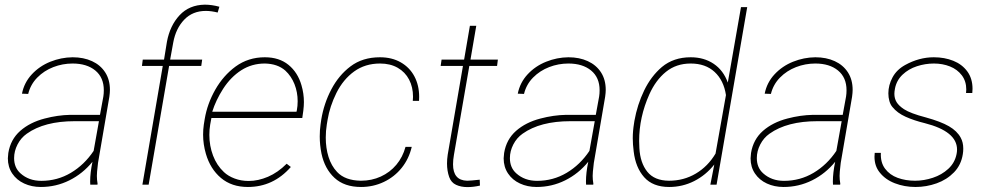

<svg xmlns="http://www.w3.org/2000/svg" viewBox="-20 -780 4172 811"><path d="M361.3 0 360.8 -13.2Q360.8 -50.3 370.6 -96.7Q329.6 -46.4 273.2 -18.3Q216.8 9.8 152.3 9.8Q113.8 9.8 82 -4.9Q50.3 -19.5 31.7 -47.1Q13.2 -74.7 13.2 -111.3Q13.2 -118.2 15.1 -133.8Q24.4 -190.9 65.4 -227.1Q106.4 -263.2 168.5 -279.3Q223.6 -293.9 276.9 -294.9H402.3L416.5 -372.1Q418.5 -384.3 418.5 -398.9Q418.5 -452.6 382.6 -482.2Q346.7 -511.7 286.6 -511.7Q244.6 -511.7 205.3 -496.6Q166 -481.4 137.5 -452.4Q108.9 -423.3 99.1 -383.3L72.8 -384.3Q82 -431.2 114.5 -466.1Q147 -501 192.6 -519.3Q238.3 -537.6 286.6 -538.1Q333 -538.1 368.7 -521.7Q404.3 -505.4 424.3 -474.4Q444.3 -443.4 444.3 -400.4Q444.3 -388.2 441.9 -371.1L394 -91.8L390.1 -55.7Q389.2 -43 389.2 -37.1Q389.2 -20.5 392.1 -4.4L391.6 0ZM375.5 -142.6 397.9 -268.1H295.4Q167.5 -268.1 93.3 -215.3Q68.4 -197.8 54 -169.7Q39.6 -141.6 39.6 -112.3Q39.6 -71.8 66.4 -47.9Q101.6 -16.1 154.3 -16.1Q222.2 -16.1 279.3 -50Q336.4 -84 375.5 -142.6Z M830.1 -501.5H694.3L607.9 0H581.5L667.5 -501.5H579.6L583 -528.3H672.9L685.1 -603.5Q697.8 -671.9 738.5 -715.6Q779.3 -759.3 845.2 -760.3Q874.5 -760.3 906.7 -751.5L899.4 -727.1Q872.1 -733.9 849.6 -733.9Q793.5 -733.9 758.1 -696.8Q722.7 -659.7 711.9 -601.1L698.7 -528.3H834Z M1208.5 -74.7Q1134.3 9.8 1026.9 9.8Q958.5 9.8 913.3 -28.3Q868.2 -66.4 849.6 -130.4Q837.9 -170.9 837.9 -211.4Q837.9 -232.4 840.8 -252.9L844.7 -277.3Q855.5 -341.8 889.4 -401.4Q923.3 -460.9 975.1 -499Q1028.8 -538.1 1098.6 -538.1Q1159.2 -538.1 1198.5 -506.1Q1237.8 -474.1 1253.4 -419.9Q1263.7 -384.8 1263.7 -348.6Q1263.7 -333 1261.2 -312.5L1256.8 -281.7H873L871.6 -274.4L867.7 -252.9Q864.3 -232.9 864.3 -210Q864.3 -164.1 879.9 -122.8Q895.5 -81.5 925.8 -53.2Q943.8 -36.1 971.2 -25.9Q998.5 -15.6 1030.3 -15.6Q1070.3 -15.6 1112.1 -33.4Q1153.8 -51.3 1190.9 -88.4ZM922.4 -404.8Q891.6 -356.4 876.5 -308.1H1232.4L1233.9 -314.5Q1237.3 -332 1237.3 -352.5Q1237.3 -390.6 1223.9 -424.6Q1210.4 -458.5 1185.1 -481.9Q1152.3 -510.7 1098.6 -511.7Q1043.5 -511.7 999 -483.2Q954.6 -454.6 922.4 -404.8Z M1692.9 -159.7H1719.2Q1707.5 -109.4 1676.8 -71Q1646 -32.7 1601.3 -11.5Q1556.6 9.8 1504.9 9.8Q1434.6 9.8 1393.1 -28.6Q1351.6 -66.9 1337.9 -131.3Q1330.6 -167.5 1330.6 -203.6Q1330.6 -230.5 1334 -253.9L1336.9 -274.4Q1348.1 -342.8 1379.6 -402.6Q1411.1 -462.4 1460.4 -499.5Q1511.2 -538.1 1585 -538.1Q1635.3 -538.1 1672.9 -516.6Q1710.4 -495.1 1730.5 -457.3Q1750.5 -419.4 1750.5 -371.1Q1750.5 -359.9 1750 -354H1723.6Q1724.6 -365.7 1724.6 -371.1Q1724.6 -412.1 1708 -443.8Q1691.4 -475.6 1659.9 -493.7Q1628.4 -511.7 1585.4 -511.7Q1522.5 -511.7 1476.1 -478.3Q1429.7 -444.8 1400.9 -387.2Q1373 -330.6 1363.8 -274.4L1360.4 -253.9Q1356 -227.1 1356 -198.7Q1356 -154.8 1367.7 -117.2Q1379.4 -79.6 1403.8 -53.7Q1437.5 -17.6 1504.4 -16.6Q1549.8 -16.6 1588.4 -34.2Q1627 -51.8 1654.1 -84Q1681.2 -116.2 1692.9 -159.7Z M2007.3 3.9Q1980 10.3 1954.6 10.3Q1927.2 10.3 1906.5 0.7Q1885.7 -8.8 1877.4 -32.2Q1868.2 -58.1 1868.2 -89.4Q1868.2 -107.4 1871.1 -126.5L1935.5 -501.5H1841.3L1845.2 -528.3H1940.4L1964.8 -670.9H1991.7L1967.3 -528.3H2083L2079.6 -501.5H1962.4L1897.5 -126.5Q1893.6 -104.5 1893.6 -85.9Q1893.6 -18.1 1953.1 -16.6Q1966.8 -16.6 2006.3 -21Z M2455.6 0 2455.1 -13.2Q2455.1 -50.3 2464.8 -96.7Q2423.8 -46.4 2367.4 -18.3Q2311 9.8 2246.6 9.8Q2208 9.8 2176.3 -4.9Q2144.5 -19.5 2126 -47.1Q2107.4 -74.7 2107.4 -111.3Q2107.4 -118.2 2109.4 -133.8Q2118.7 -190.9 2159.7 -227.1Q2200.7 -263.2 2262.7 -279.3Q2317.9 -293.9 2371.1 -294.9H2496.6L2510.7 -372.1Q2512.7 -384.3 2512.7 -398.9Q2512.7 -452.6 2476.8 -482.2Q2440.9 -511.7 2380.9 -511.7Q2338.9 -511.7 2299.6 -496.6Q2260.3 -481.4 2231.7 -452.4Q2203.1 -423.3 2193.4 -383.3L2167 -384.3Q2176.3 -431.2 2208.7 -466.1Q2241.2 -501 2286.9 -519.3Q2332.5 -537.6 2380.9 -538.1Q2427.2 -538.1 2462.9 -521.7Q2498.5 -505.4 2518.6 -474.4Q2538.6 -443.4 2538.6 -400.4Q2538.6 -388.2 2536.1 -371.1L2488.3 -91.8L2484.4 -55.7Q2483.4 -43 2483.4 -37.1Q2483.4 -20.5 2486.3 -4.4L2485.8 0ZM2469.7 -142.6 2492.2 -268.1H2389.6Q2261.7 -268.1 2187.5 -215.3Q2162.6 -197.8 2148.2 -169.7Q2133.8 -141.6 2133.8 -112.3Q2133.8 -71.8 2160.6 -47.9Q2195.8 -16.1 2248.5 -16.1Q2316.4 -16.1 2373.5 -50Q2430.7 -84 2469.7 -142.6Z M2980.5 0 2997.1 -85Q2961.4 -40 2912.1 -15.1Q2862.8 9.8 2806.6 9.8Q2737.8 9.8 2701.2 -31.2Q2664.6 -72.3 2656.7 -140.1Q2652.8 -170.4 2652.8 -196.3Q2652.8 -227.1 2658.2 -259.3L2659.7 -269.5Q2671.9 -337.9 2700.9 -397.9Q2730 -458 2775.9 -497.1Q2825.2 -538.1 2897.5 -538.1Q2953.6 -538.1 2994.6 -510.5Q3035.6 -482.9 3054.2 -431.2L3109.9 -750H3136.2L3006.8 0ZM2805.7 -16.6Q2868.2 -16.6 2919.2 -46.9Q2970.2 -77.1 3002.4 -131.3L3046.4 -378.4Q3037.1 -440.4 2998.5 -476.1Q2960 -511.7 2897.5 -511.7Q2836.4 -511.7 2793 -476.6Q2749.5 -441.4 2722.7 -381.3Q2679.7 -285.2 2679.7 -184.6Q2679.7 -174.8 2680.7 -154.3Q2684.1 -92.3 2714.1 -54.7Q2744.1 -17.1 2805.7 -16.6Z M3498.5 0 3498 -13.2Q3498 -50.3 3507.8 -96.7Q3466.8 -46.4 3410.4 -18.3Q3354 9.8 3289.6 9.8Q3251 9.8 3219.2 -4.9Q3187.5 -19.5 3168.9 -47.1Q3150.4 -74.7 3150.4 -111.3Q3150.4 -118.2 3152.3 -133.8Q3161.6 -190.9 3202.6 -227.1Q3243.7 -263.2 3305.7 -279.3Q3360.8 -293.9 3414.1 -294.9H3539.6L3553.7 -372.1Q3555.7 -384.3 3555.7 -398.9Q3555.7 -452.6 3519.8 -482.2Q3483.9 -511.7 3423.8 -511.7Q3381.8 -511.7 3342.5 -496.6Q3303.2 -481.4 3274.7 -452.4Q3246.1 -423.3 3236.3 -383.3L3210 -384.3Q3219.2 -431.2 3251.7 -466.1Q3284.2 -501 3329.8 -519.3Q3375.5 -537.6 3423.8 -538.1Q3470.2 -538.1 3505.9 -521.7Q3541.5 -505.4 3561.5 -474.4Q3581.5 -443.4 3581.5 -400.4Q3581.5 -388.2 3579.1 -371.1L3531.2 -91.8L3527.3 -55.7Q3526.4 -43 3526.4 -37.1Q3526.4 -20.5 3529.3 -4.4L3528.8 0ZM3512.7 -142.6 3535.2 -268.1H3432.6Q3304.7 -268.1 3230.5 -215.3Q3205.6 -197.8 3191.2 -169.7Q3176.8 -141.6 3176.8 -112.3Q3176.8 -71.8 3203.6 -47.9Q3238.8 -16.1 3291.5 -16.1Q3359.4 -16.1 3416.5 -50Q3473.6 -84 3512.7 -142.6Z M4022.5 -148.4Q4022.5 -225.1 3886.2 -259.8Q3840.3 -271 3805.2 -286.9Q3770 -302.7 3749.5 -328.1Q3741.2 -337.9 3736.8 -353Q3732.4 -368.2 3732.4 -385.7Q3732.4 -420.4 3750 -453.1Q3767.6 -485.8 3803.2 -505.4Q3862.3 -538.1 3924.3 -538.1Q3969.7 -538.1 4006.8 -523.2Q4043.9 -508.3 4065.9 -478.3Q4087.9 -448.2 4087.9 -404.8Q4087.9 -398.9 4086.9 -387.2H4060.5Q4061.5 -397 4061.5 -401.9Q4061.5 -437 4042.7 -461.9Q4023.9 -486.8 3992.7 -499.3Q3961.4 -511.7 3924.8 -511.7Q3888.2 -511.7 3853 -500.2Q3817.9 -488.8 3792.5 -464.8Q3767.1 -440.9 3760.3 -405.8Q3757.8 -392.6 3757.8 -383.8Q3757.8 -363.8 3767.3 -348.4Q3776.9 -333 3798.3 -318.8Q3826.2 -300.8 3890.1 -284.2Q3954.1 -266.6 3988.5 -246.6Q4022.9 -226.6 4038.1 -198.2Q4048.8 -178.7 4048.8 -152.3Q4048.8 -140.1 4046.9 -128.9Q4040 -83.5 4009.8 -52.2Q3979.5 -21 3936.3 -5.6Q3893.1 9.8 3847.2 9.8Q3800.3 9.8 3759.8 -5.9Q3719.2 -21.5 3695.3 -52.2Q3673.8 -79.1 3673.8 -118.2Q3673.8 -122.6 3674.8 -134.3H3700.7Q3698.7 -93.8 3718.5 -67.4Q3738.3 -41 3771.7 -28.8Q3805.2 -16.6 3845.2 -16.6Q3882.8 -16.6 3920.4 -29.1Q3958 -41.5 3985.6 -66.9Q4013.2 -92.3 4020.5 -129.4Q4022.5 -138.7 4022.5 -148.4Z"/></svg>

Font: Mardoto Thin
Style: Italic
Weight: 250
Italic angle: -12°
Designer: Christian Robertson, Vahan Hovhannisyan
Foundry: Google
Version: Version 1.000